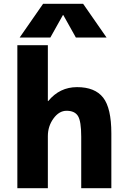

<svg xmlns="http://www.w3.org/2000/svg" viewBox="-20 -987 665 1007"><path d="M310 -908 244 -790H83L206 -967H416L539 -790H378L312 -908ZM71 -750H231V-457H233Q293 -530 384 -530Q478 -530 521 -475Q564 -420 564 -287V0H406V-270Q406 -351 389 -378.5Q372 -406 329 -406Q290 -406 260.5 -365.5Q231 -325 231 -273V0H71Z"/></svg>

Font: M PLUS 1p ExtraBold
Style: Regular
Weight: 800
Version: Version 1.062